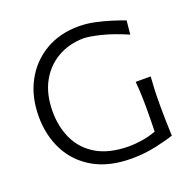

<svg xmlns="http://www.w3.org/2000/svg" viewBox="-134 -890 1033 1035"><g transform="rotate(-20 382.5 -373.0)"><path d="M614.7 -83.5Q615.7 -119.6 616.2 -149.9Q616.7 -180.2 616.7 -210Q616.7 -258.3 615.2 -295.4Q613.8 -332.5 610.4 -370.6H696.3Q693.4 -332.5 691.9 -295.4Q690.4 -258.3 690.4 -210Q690.4 -169.4 691.2 -127.7Q691.9 -85.9 694.3 -31.7Q655.3 -18.1 588.6 -3.7Q522 10.7 450.2 10.7Q321.3 10.7 233.2 -39.8Q145 -90.3 100.1 -177.5Q55.2 -264.6 55.2 -373.5Q55.2 -485.4 101.3 -572Q147.5 -658.7 230.5 -708Q313.5 -757.3 423.8 -757.3Q467.3 -757.3 513.7 -747.6Q560.1 -737.8 602.8 -724.4Q645.5 -710.9 677.7 -698.7L669.9 -620.1Q585.9 -656.2 521 -671.9Q456.1 -687.5 423.8 -687.5Q340.3 -686 275.1 -647.9Q210 -609.9 172.4 -540.3Q134.8 -470.7 134.8 -373Q134.8 -284.2 168.7 -212.9Q202.6 -141.6 273.4 -99.6Q344.2 -57.6 455.1 -56.2Q494.1 -56.2 535.2 -62.7Q576.2 -69.3 614.7 -83.5Z"/></g></svg>

Font: Pinar-DS1-FD Regular
Style: Regular
Weight: 400
Designer: Amin Abedi
Version: Version 3.000